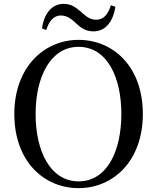

<svg xmlns="http://www.w3.org/2000/svg" viewBox="-20 -955 812 992"><path d="M197 -808 219 -800C234 -848 259 -875 294 -875C330 -875 353 -853 377 -831C398 -811 423 -793 463 -793C524 -793 564 -841 576 -920L553 -928C538 -880 515 -853 477 -853C442 -853 421 -874 396 -896C373 -916 348 -935 309 -935C249 -935 208 -887 197 -808ZM386 17C566 17 718 -124 718 -366C718 -610 566 -749 386 -749C207 -749 54 -607 54 -366C54 -121 207 17 386 17ZM386 -18C240 -18 164 -174 164 -366C164 -557 240 -713 386 -713C533 -713 607 -557 607 -366C607 -174 533 -18 386 -18Z"/></svg>

Font: Source Han Serif CN Medium
Style: Regular
Weight: 500
Designer: Ryoko NISHIZUKA 西塚涼子 (kana & ideographs); Frank Grießhammer (Latin, Greek & Cyrillic); Wenlong ZHANG 张文龙 (bopomofo); San
Foundry: Adobe
Version: Version 2.002;hotconv 1.1.0;makeotfexe 2.6.0